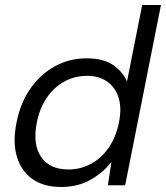

<svg xmlns="http://www.w3.org/2000/svg" viewBox="-20 -740 663 767"><path d="M493 -399 484 -398 548 -720H623L480 0H411L425 -93Q393 -51 342 -22Q291 7 224 7Q155 7 110 -24.5Q65 -56 47.5 -114Q30 -172 46 -250Q61 -328 101 -385.5Q141 -443 199 -475Q257 -507 326 -507Q397 -507 438 -476Q479 -445 493 -399ZM127 -250Q110 -164 144 -113.5Q178 -63 254 -63Q301 -63 342.5 -85Q384 -107 413.5 -149Q443 -191 455 -250Q467 -309 453.5 -350.5Q440 -392 407.5 -414.5Q375 -437 328 -437Q278 -437 236.5 -414Q195 -391 166.5 -349Q138 -307 127 -250Z"/></svg>

Font: Albert Sans
Style: Italic
Weight: 400
Italic angle: -11.25°
Designer: Andreas Rasmussen
Foundry: a.Foundry
Version: Version 1.025